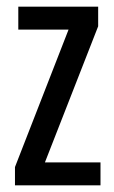

<svg xmlns="http://www.w3.org/2000/svg" viewBox="-20 -623 343 577"><path d="M282 -66H25V-121L186 -534H35V-603H275V-544L115 -135H282Z"/></svg>

Font: Noto Sans Malayalam UI ExtraCondensed
Style: Regular
Weight: 400
Width: 2
Designer: Jelle Bosma - Monotype Design Team
Foundry: Monotype Imaging Inc.
Version: Version 2.104; ttfautohint (v1.8.4.7-5d5b)